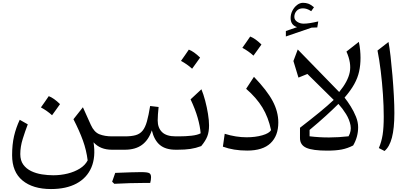

<svg xmlns="http://www.w3.org/2000/svg" viewBox="-20 -1045 2868 1340"><path d="M558.6 -296.4 613.8 -173.8Q636.7 -122.6 674.1 -107.9Q711.4 -93.3 761.2 -93.3H761.7V0H761.2Q721.2 0 689.5 -12.5Q657.7 -24.9 632.8 -51.8Q648.9 50.8 617.7 123.8Q586.4 196.8 514.4 235.6Q442.4 274.4 335.9 274.4Q209.5 274.4 137 214.6Q64.5 154.8 64.5 38.1Q64.5 -36.6 78.1 -95.2Q91.8 -153.8 117.7 -209L173.8 -177.2Q155.8 -130.4 138.7 -75.7Q121.6 -21 121.6 30.3Q121.6 75.2 142.6 104Q163.6 132.8 197.8 149.2Q231.9 165.5 272.5 171.9Q313 178.2 352.1 178.2Q403.8 178.2 452.1 166.3Q500.5 154.3 537.6 131.1Q574.7 107.9 591.8 74.2Q583 2.9 558.8 -64Q534.7 -130.9 492.7 -212.9ZM320.3 -374Q355.5 -360.8 398.9 -318.4Q385.3 -298.8 371.6 -279.8Q357.9 -260.7 343.3 -240.7Q309.6 -271.5 265.6 -295.4Q279.8 -315.4 293.2 -334.5Q306.6 -353.5 320.3 -374Z M977.5 231.9Q891.6 231.9 777.8 237.8Q772.5 231.9 762.7 223.1Q768.1 207 773.7 191.9Q779.3 176.8 784.2 161.6Q916.5 156.2 963.1 156.2Q1009.8 156.2 1022 163.6Q1034.2 170.9 1034.2 191.2Q1034.2 211.4 1028.3 231.9ZM761.7 0Q745.6 0 745.6 -32.7V-60.5Q745.6 -93.3 761.7 -93.3H850.6Q897.5 -93.3 927.2 -101.8Q957 -110.4 975.3 -133.1Q993.7 -155.8 1005.4 -197.5Q1017.1 -239.3 1027.8 -305.2L1086.9 -298.3Q1084 -270.5 1082.3 -247.1Q1080.6 -223.6 1080.6 -204.1Q1080.6 -152.8 1111.1 -123Q1141.6 -93.3 1206.5 -93.3H1207V0H1206.5Q1135.7 0 1095.9 -33.2Q1056.2 -66.4 1039.6 -135.3Q1017.1 -67.9 970.9 -33.9Q924.8 0 850.6 0Z M1297.9 -698.7Q1333 -685.5 1376.5 -643.1Q1362.8 -623.5 1349.1 -604.5Q1335.4 -585.4 1320.8 -565.4Q1287.1 -596.2 1243.2 -620.1Q1257.3 -640.1 1270.8 -659.2Q1284.2 -678.2 1297.9 -698.7ZM1207 0Q1190.9 0 1190.9 -32.7V-60.5Q1190.9 -93.3 1207 -93.3H1228.5Q1274.9 -93.3 1316.4 -97.9Q1357.9 -102.5 1380.4 -114.7Q1376.5 -163.6 1359.6 -222.9Q1342.8 -282.2 1310.1 -351.6L1385.7 -421.9Q1399.9 -388.2 1412.1 -342Q1424.3 -295.9 1431.6 -250Q1439 -204.1 1439 -169.9Q1439 -125 1426.8 -93.5Q1414.6 -62 1384.3 -25.4Q1346.7 -11.2 1309.1 -5.6Q1271.5 0 1219.7 0Z M1922.4 -189.9Q1922.4 -97.7 1868.4 -45.9Q1814.5 5.9 1705.1 5.9Q1609.4 5.9 1535.6 -21.5L1548.3 -111.3Q1626 -86.9 1701.2 -86.9Q1762.2 -86.9 1810.8 -100.8Q1859.4 -114.7 1871.6 -137.2Q1853 -226.1 1811.5 -294.4Q1770 -362.8 1697.8 -425.3L1752.4 -508.8Q1843.8 -413.6 1883.1 -339.6Q1922.4 -265.6 1922.4 -189.9ZM1726.1 -790Q1761.2 -776.9 1804.7 -734.4Q1791 -714.8 1777.3 -695.8Q1763.7 -676.8 1749 -656.7Q1715.3 -687.5 1671.4 -711.4Q1685.5 -731.4 1699 -750.5Q1712.4 -769.5 1726.1 -790Z M2309.1 -347.7 2125.5 -528.8 2063 -503.4 2027.8 -619.1 2058.1 -699.7 2347.2 -402.8Q2408.2 -476.6 2420.9 -540.8Q2433.6 -605 2397.9 -685.1L2484.4 -752.9Q2490.7 -724.1 2493.4 -695.3Q2496.1 -666.5 2496.1 -641.1Q2496.1 -590.3 2486.3 -545.9Q2476.6 -501.5 2452.4 -457.8Q2428.2 -414.1 2384.8 -363.8Q2405.8 -337.4 2427.5 -302.7Q2449.2 -268.1 2464.4 -230.5Q2479.5 -192.9 2479.5 -157.2Q2479.5 -89.8 2444.8 -29.8Q2406.2 -9.8 2365.2 -1.7Q2324.2 6.3 2263.7 6.3Q2162.1 6.3 2117.9 -13.4Q2073.7 -33.2 2073.7 -81.1V-153.3Q2150.9 -212.9 2210 -261.2Q2269 -309.6 2309.1 -347.7ZM2341.8 -319.8Q2305.2 -283.2 2254.9 -237.3Q2204.6 -191.4 2140.6 -138.2V-93.8Q2209 -85.4 2276.6 -85.7Q2344.2 -85.9 2412.6 -93.8Q2433.6 -130.4 2426.3 -170.4Q2418.9 -210.4 2395 -249Q2371.1 -287.6 2341.8 -319.8ZM2034.2 -927.2Q2034.2 -906.2 2054 -893.1Q2073.7 -879.9 2099.6 -879.9Q2118.2 -879.9 2144.5 -884Q2170.9 -888.2 2201.2 -895.5L2194.3 -853.5L2154.8 -852.1L1975.1 -790.5V-828.6L2053.2 -855.5Q2008.3 -870.1 2008.3 -919.4Q2008.3 -946.3 2020.8 -970.5Q2033.2 -994.6 2053 -1010Q2072.8 -1025.4 2094.7 -1025.4Q2114.7 -1025.4 2131.3 -1019.5Q2147.9 -1013.7 2171.4 -994.6L2151.9 -966.8Q2135.3 -978 2121.3 -982.4Q2107.4 -986.8 2094.2 -986.8Q2065.9 -986.8 2050 -969Q2034.2 -951.2 2034.2 -927.2Z M2691.4 -752Q2698.7 -713.9 2705.8 -651.9Q2712.9 -589.8 2719 -518.1Q2725.1 -446.3 2728.8 -377.2Q2732.4 -308.1 2732.4 -255.9Q2732.4 -149.4 2715.3 -84.5Q2698.2 -19.5 2663.6 8.8L2624 -11.7Q2642.6 -54.7 2650.4 -104.2Q2658.2 -153.8 2658.2 -231.9Q2658.2 -303.7 2652.6 -386.5Q2647 -469.2 2637.2 -549.3Q2627.4 -629.4 2614.7 -692.4Z"/></svg>

Font: Pinar-DS2-FD Regular
Style: Regular
Weight: 400
Designer: Amin Abedi
Version: Version 2.000